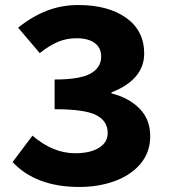

<svg xmlns="http://www.w3.org/2000/svg" viewBox="-20 -730 680 763"><path d="M30 -86 109 -191Q190 -121 279 -121Q338 -121 373 -142.5Q408 -164 408 -201Q408 -249 362.5 -272.5Q317 -296 197 -296V-414Q297 -414 339.5 -437.5Q382 -461 382 -505Q382 -540 356.5 -559Q331 -578 284 -578Q244 -578 210 -563.5Q176 -549 138 -519L52 -620Q108 -665 166.5 -687.5Q225 -710 291 -710Q410 -710 481.5 -659Q553 -608 553 -517Q553 -465 519.5 -426Q486 -387 423 -363V-359Q493 -341 535 -298Q577 -255 577 -189Q577 -126 539.5 -80.5Q502 -35 437.5 -11Q373 13 295 13Q123 13 30 -86Z"/></svg>

Font: Nebula Sans Bold
Style: Regular
Weight: 700
Designer: Paul D. Hunt for Adobe (as Source Sans)
Foundry: Nebula Entertainment & Broadcasting LLC
Version: Version 1.010